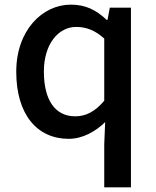

<svg xmlns="http://www.w3.org/2000/svg" viewBox="-20 -584 670 827"><path d="M429 223H544V-551H453L443 -498H440C393 -542 348 -564 285 -564C163 -564 50 -454 50 -275C50 -92 139 14 276 14C336 14 392 -18 433 -58L429 37ZM304 -83C218 -83 169 -152 169 -276C169 -395 232 -468 308 -468C349 -468 388 -455 429 -418V-150C389 -103 350 -83 304 -83Z"/></svg>

Font: Noto Sans CJK TC Medium
Style: Regular
Weight: 500
Designer: Ryoko NISHIZUKA 西塚涼子 (kana, bopomofo & ideographs); Paul D. Hunt (Latin, Greek & Cyrillic); Sandoll Communications 산돌커뮤니
Foundry: Adobe
Version: Version 2.004;hotconv 1.0.118;makeotfexe 2.5.65603